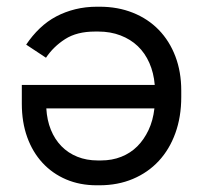

<svg xmlns="http://www.w3.org/2000/svg" viewBox="-20 -546 606 572"><path d="M277 -526H269Q235 -526 204.5 -518.5Q174 -511 147.5 -497Q121 -483 98.5 -461.5Q76 -440 58 -413L117 -374Q139 -407 174 -429.5Q209 -452 263 -452H273Q309 -452 339 -440.5Q369 -429 390.5 -408.5Q412 -388 425 -358.5Q438 -329 441 -293H45V-237Q45 -182 61 -137.5Q77 -93 106.5 -61Q136 -29 177 -11.5Q218 6 268 6H276Q331 6 376 -13Q421 -32 453 -66.5Q485 -101 502.5 -149.5Q520 -198 520 -257V-276Q520 -332 502.5 -378Q485 -424 453 -457Q421 -490 376 -508Q331 -526 277 -526ZM440 -223Q436 -187 422.5 -158.5Q409 -130 389 -110Q369 -90 341.5 -79Q314 -68 281 -68H271Q238 -68 210.5 -79Q183 -90 163 -110.5Q143 -131 131.5 -159.5Q120 -188 118 -223Z"/></svg>

Font: Fixel Variable
Style: Regular
Weight: 100
Width: 3
Designer: AlfaBravo + MacPaw
Foundry: Kyrylo Tkachov, Marchela Mozhyna, Serhii Makarenko, Maria Weinstein, Zakhar Kryvoshyya
Version: Version 1.211